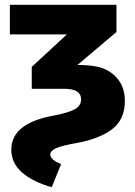

<svg xmlns="http://www.w3.org/2000/svg" viewBox="-20 -553 560 798"><path d="M195 225Q119 204 73 165Q27 126 27 69Q27 -40 200 -72Q263 -84 290 -98.5Q317 -113 317 -140Q317 -184 247 -184H112V-275L258 -410H21V-533H464V-420L302 -283Q353 -283 388 -275Q423 -267 452 -243Q499 -202 499 -134Q499 -56 446 -16Q393 24 301 41Q237 52 213 63Q189 74 189 89Q189 111 234 129Z"/></svg>

Font: Trujillo ExtraBold
Style: Regular
Weight: 800
Designer: Fira Sans original fonts by bBox Type GmbH, Carrois Corporate GbR, & Edenspiekermann AG / Changes by Cristiano Sobral
Foundry: Fira Sans original fonts by bBox Type GmbH, Carrois Corporate GbR, & Edenspiekermann AG / Changes by Cristiano Sobral
Version: Version 4.301;July 28, 2020;FontCreator 13.0.0.2655 64-bit